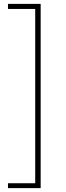

<svg xmlns="http://www.w3.org/2000/svg" viewBox="-20 -800 339 987"><path d="M21 167H189V-780H21V-754H161V142H21Z"/></svg>

Font: Harano Aji Gothic TW ExtraLight
Style: Regular
Weight: 250
Foundry: Masamichi Hosoda
Version: HaranoAjiGothicTW-ExtraLight version 20230610;ttx 4.39.4